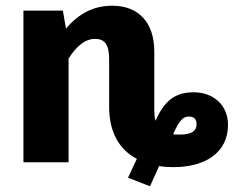

<svg xmlns="http://www.w3.org/2000/svg" viewBox="-20 -568 818 672"><path d="M658 -245C593 -245 556 -216 524 -145C521 -156 520 -171 520 -190V-388C520 -489 465 -548 373 -548C308 -548 256 -521 211 -468L200 -531H62V0H220V-363C249 -409 280 -432 312 -432C345 -432 362 -414 362 -361V-194C362 -103 399 -43 459 -12L428 54L505 84L537 13C552 16 569 17 587 17C700 17 778 -35 778 -131C778 -200 727 -245 658 -245ZM610 -97C599 -97 591 -97 586 -98C607 -146 620 -160 641 -160C659 -160 668 -151 668 -133C668 -109 649 -97 610 -97Z"/></svg>

Font: Fira Sans
Style: Bold
Weight: 700
Designer: Carrois Corporate & Edenspiekermann AG
Foundry: Carrois Corporate GbR & Edenspiekermann AG
Version: Version 4.203